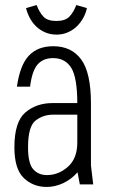

<svg xmlns="http://www.w3.org/2000/svg" viewBox="-20 -730 446 760"><path d="M188 -322Q124 -322 80.5 -285Q37 -248 37 -147Q37 -61 74 -25.5Q111 10 165 10Q197 10 229 -4.5Q261 -19 287 -48L296 0H349L340 -75V-322ZM47 -387H99Q107 -450 129 -475Q151 -500 190 -500Q238 -500 262 -461.5Q286 -423 286 -320H340Q340 -442 301.5 -494.5Q263 -547 191 -547Q129 -547 94 -509.5Q59 -472 47 -387ZM91 -147Q91 -230 121 -253Q151 -276 189 -276H286V-166Q286 -103 249 -70Q212 -37 166 -37Q132 -37 111.5 -60Q91 -83 91 -147ZM204 -593Q228 -593 248.5 -602Q269 -611 284 -625.5Q299 -640 309.5 -659Q320 -678 324 -698L282 -710Q271 -681 254.5 -664Q238 -647 203 -647Q168 -647 152 -664Q136 -681 125 -710L83 -698Q88 -678 98 -659Q108 -640 123 -625.5Q138 -611 158.5 -602Q179 -593 204 -593Z"/></svg>

Font: Secuela Light
Style: Regular
Weight: 300
Designer: Fernando Haro
Foundry: deFharo
Version: Version 1.708